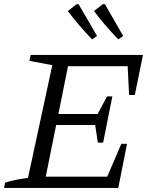

<svg xmlns="http://www.w3.org/2000/svg" viewBox="-24 -920 740 940"><path d="M-4 0 1 -26Q30 -35 58.5 -40.5Q87 -46 113 -49L232 -601L120 -622L126 -651H676L636 -455H608L601 -596H309L262 -362H454L500 -448H526L481 -222H455L442 -308H251L200 -55H501L570 -216H598L555 0ZM427 -727Q388 -768 360 -801Q332 -834 308 -866L352 -900L361 -899L451 -744ZM555 -727Q516 -768 488 -801Q460 -834 436 -866L480 -900L490 -899L579 -744Z"/></svg>

Font: Piazzolla 24pt
Style: Italic
Weight: 400
Italic angle: -11.3°
Designer: Juan Pablo del Peral
Foundry: Huerta Tipografica
Version: Version 2.005